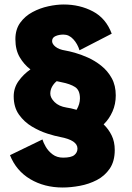

<svg xmlns="http://www.w3.org/2000/svg" viewBox="-20 -726 590 855"><path d="M259 109Q177.5 109 114.8 71.8Q52 34.5 24.5 -35L169 -105Q173 -91 184 -72Q195 -53 214.2 -38.5Q233.5 -24 261 -24Q297 -24 311 -35.5Q325 -47 325 -64.5Q325 -101.5 248 -116Q225.5 -120 191 -131Q156.5 -142 122 -162.5Q87.5 -183 64.2 -216Q41 -249 41 -297Q41 -334.5 62.5 -364.8Q84 -395 115.5 -417Q87 -438.5 67.8 -471.2Q48.5 -504 48.5 -551.5Q48.5 -595 70 -624.8Q91.5 -654.5 124.8 -672.2Q158 -690 195 -698Q232 -706 263.5 -706Q335.5 -706 393.8 -675.2Q452 -644.5 477.5 -576L334 -502Q325.5 -530.5 306.5 -551.2Q287.5 -572 262.5 -572Q242.5 -572 227.2 -565.2Q212 -558.5 212 -543Q212 -530 227.2 -517.8Q242.5 -505.5 271 -501Q286.5 -498.5 313.5 -491Q340.5 -483.5 371.8 -469.5Q403 -455.5 431.2 -433Q459.5 -410.5 477.5 -378Q495.5 -345.5 495.5 -301Q495.5 -262.5 481 -229.5Q466.5 -196.5 441.5 -172Q463.5 -151 477.2 -123Q491 -95 491 -58Q491 -8 468.8 24.8Q446.5 57.5 411.2 75.8Q376 94 335.5 101.5Q295 109 259 109ZM276.5 -247Q284.5 -246 296 -243.5Q307.5 -241 321 -237Q336 -262.5 336 -288Q336 -324.5 314.2 -338.5Q292.5 -352.5 253.5 -360Q242.5 -362 232.5 -364.5Q220 -354.5 212 -340.2Q204 -326 204 -309Q204 -290.5 223 -271.5Q242 -252.5 276.5 -247Z"/></svg>

Font: Trispace SemiCondensed ExtraBold
Style: Regular
Weight: 800
Width: 4
Designer: Tyler Finck
Foundry: Etcetera Type Company
Version: Version 1.210; ttfautohint (v1.8.3)